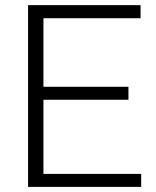

<svg xmlns="http://www.w3.org/2000/svg" viewBox="-20 -731 609 751"><path d="M482.4 -340.8H149.9V-50.8H532.2V0H89.8V-710.9H529.8V-659.7H149.9V-391.6H482.4Z"/></svg>

Font: TypoPRO Roboto
Style: Regular
Weight: 300
Designer: Google
Version: Version 2.136; 2016